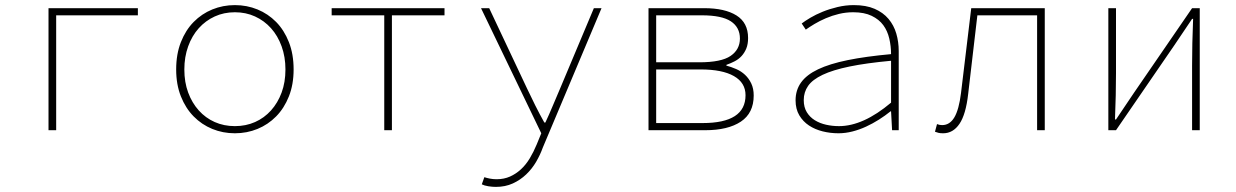

<svg xmlns="http://www.w3.org/2000/svg" viewBox="-20 -510 4840 752"><path d="M170 0V-478H520V-450H200V0Z M900 12Q853 12 811.5 -5Q770 -22 738.5 -54Q707 -86 688.5 -132.5Q670 -179 670 -238Q670 -298 688.5 -345Q707 -392 738.5 -424Q770 -456 811.5 -473Q853 -490 900 -490Q947 -490 988.5 -473Q1030 -456 1061.5 -424Q1093 -392 1111.5 -345Q1130 -298 1130 -238Q1130 -179 1111.5 -132.5Q1093 -86 1061.5 -54Q1030 -22 988.5 -5Q947 12 900 12ZM900 -16Q943 -16 979 -32Q1015 -48 1041.5 -77.5Q1068 -107 1083 -147.5Q1098 -188 1098 -238Q1098 -287 1083 -328.5Q1068 -370 1041.5 -399.5Q1015 -429 979 -445.5Q943 -462 900 -462Q857 -462 821 -445.5Q785 -429 758.5 -399.5Q732 -370 717 -328.5Q702 -287 702 -238Q702 -188 717 -147.5Q732 -107 758.5 -77.5Q785 -48 821 -32Q857 -16 900 -16Z M1485 0V-450H1279V-478H1721V-450H1515V0Z M1922 222Q1908 222 1892.5 219.5Q1877 217 1867 212L1877 184Q1886 187 1898.5 189.5Q1911 192 1925 192Q1954 192 1977.5 181.5Q2001 171 2020.5 153Q2040 135 2055 110Q2070 85 2082 56L2100 12L1864 -478H1896L2044 -164Q2058 -134 2076 -98Q2094 -62 2112 -30H2116Q2131 -62 2146 -98Q2161 -134 2174 -164L2306 -478H2336L2106 68Q2096 96 2080 123.5Q2064 151 2041 173Q2018 195 1988.5 208.5Q1959 222 1922 222Z M2520 0V-478H2738Q2819 -478 2864.5 -449.5Q2910 -421 2910 -361Q2910 -337 2903 -320Q2896 -303 2884.5 -290.5Q2873 -278 2857.5 -270Q2842 -262 2825 -256V-253Q2844 -248 2863.5 -239.5Q2883 -231 2898 -217Q2913 -203 2922.5 -183Q2932 -163 2932 -136Q2932 -67 2881.5 -33.5Q2831 0 2742 0ZM2550 -266H2719Q2805 -266 2841.5 -291Q2878 -316 2878 -359Q2878 -403 2842.5 -426.5Q2807 -450 2729 -450H2550ZM2550 -28H2732Q2900 -28 2900 -137Q2900 -186 2854.5 -212Q2809 -238 2724 -238H2550Z M3264 12Q3232 12 3202 4.5Q3172 -3 3148.5 -18.5Q3125 -34 3110.5 -58.5Q3096 -83 3096 -117Q3096 -157 3117.5 -187Q3139 -217 3184 -238.5Q3229 -260 3300 -274.5Q3371 -289 3470 -298Q3470 -329 3463 -359Q3456 -389 3439.5 -411.5Q3423 -434 3394 -448Q3365 -462 3322 -462Q3293 -462 3266 -455.5Q3239 -449 3214.5 -438.5Q3190 -428 3170 -416Q3150 -404 3136 -394L3120 -418Q3133 -428 3154 -440.5Q3175 -453 3202 -464Q3229 -475 3260.5 -482.5Q3292 -490 3324 -490Q3372 -490 3405.5 -475.5Q3439 -461 3460 -436Q3481 -411 3490.5 -378.5Q3500 -346 3500 -310V0H3474L3470 -74H3468Q3447 -57 3422.5 -41.5Q3398 -26 3372 -14Q3346 -2 3318.5 5Q3291 12 3264 12ZM3266 -16Q3361 -16 3470 -108V-272Q3373 -263 3307.5 -249.5Q3242 -236 3202 -217Q3162 -198 3145 -173.5Q3128 -149 3128 -118Q3128 -90 3140 -70.5Q3152 -51 3171.5 -39Q3191 -27 3215.5 -21.5Q3240 -16 3266 -16Z M3674 12Q3663 12 3656.5 10.5Q3650 9 3642 6L3650 -24Q3655 -22 3659.5 -21Q3664 -20 3670 -20Q3700 -20 3718 -50.5Q3736 -81 3744 -146Q3754 -230 3764 -312Q3774 -394 3784 -478H4072V0H4042V-450H3808Q3799 -372 3790 -296Q3781 -220 3772 -142Q3763 -62 3738 -25Q3713 12 3674 12Z M4321 0V-478H4351V-224Q4351 -184 4350 -137Q4349 -90 4347 -42H4351Q4366 -65 4386 -94Q4406 -123 4421 -146L4649 -478H4679V0H4649V-254Q4649 -294 4650 -341Q4651 -388 4653 -436H4649Q4634 -413 4614 -384Q4594 -355 4579 -332L4351 0Z"/></svg>

Font: Source Code Pro ExtraLight
Style: Regular
Weight: 200
Monospace: yes
Designer: Paul D. Hunt, Teo Tuominen
Foundry: Adobe Systems Incorporated
Version: Version 2.030;PS 1.000;hotconv 16.6.51;makeotf.lib2.5.65220